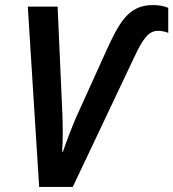

<svg xmlns="http://www.w3.org/2000/svg" viewBox="-20 -740 686 760"><path d="M135 0H268L513 -517C545 -585 568 -618 605 -618C619 -618 634 -615 646 -610V-709C629 -716 610 -720 585 -720C488 -720 451 -650 398 -533L282 -277C266 -240 243 -181 229 -139H226C229 -187 229 -239 227 -287L208 -714H90Z"/></svg>

Font: Noto Sans SemiCondensed SemiBold
Style: Italic
Weight: 600
Width: 4
Italic angle: -12°
Designer: Monotype Design Team
Foundry: Monotype Imaging Inc.
Version: Version 2.013